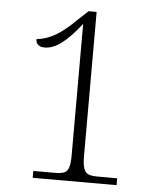

<svg xmlns="http://www.w3.org/2000/svg" viewBox="-52 -763 663 807"><g transform="rotate(5 279.5 -359.0)"><path d="M116 0V-29H206Q231 -29 245 -34Q259 -39 265 -56.5Q271 -74 271 -110V-663Q225 -604 188.5 -577Q152 -550 119 -550Q99 -550 90 -559Q81 -568 81 -582Q125 -587 163 -610Q201 -633 245 -677L289 -718H323V-110Q323 -74 329.5 -56.5Q336 -39 350 -34Q364 -29 388 -29H470V0Z"/></g></svg>

Font: Noto Serif Tibetan ExtraLight
Style: Regular
Weight: 200
Designer: Monotype Design Team
Foundry: Monotype Imaging Inc.
Version: Version 2.103; ttfautohint (v1.8.4.7-5d5b)